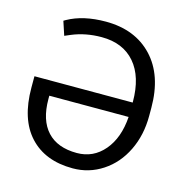

<svg xmlns="http://www.w3.org/2000/svg" viewBox="-107 -822 905 933"><g transform="rotate(15 345.5 -356.0)"><path d="M312.5 -720.7Q460 -720.7 546.9 -628.7Q633.8 -536.6 633.8 -373V-332Q633.8 -235.8 595.7 -157.5Q557.6 -79.1 489.7 -34.7Q421.9 9.8 340.3 9.8Q201.2 9.8 123.3 -74.5Q45.4 -158.7 45.4 -317.4V-374.5H539.6V-377.9Q539.6 -503.9 480 -573.2Q420.4 -642.6 312.5 -642.6Q231.9 -642.6 164.1 -614.3L134.3 -601.6L111.3 -671.4L122.1 -677.7Q199.2 -720.7 312.5 -720.7ZM340.3 -67.4Q422.9 -67.4 477.1 -131.1Q531.2 -194.8 538.6 -301.8H139.6V-285.2Q139.6 -178.7 191.2 -123Q242.7 -67.4 340.3 -67.4Z"/></g></svg>

Font: APIMedia Roboto
Style: Regular
Weight: 400
Designer: Google
Version: Version 2.137; 2017